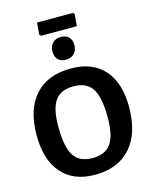

<svg xmlns="http://www.w3.org/2000/svg" viewBox="-141 -1067 925 1168"><g transform="rotate(-15 321.5 -483.0)"><path d="M434 -976 443 -967 436 -892H211L202 -902L208 -976ZM325 -854Q356 -854 374 -836Q392 -818 392 -786Q392 -752 372.5 -732Q353 -712 320 -712Q288 -712 270.5 -730Q253 -748 253 -780Q253 -814 272 -834Q291 -854 325 -854ZM333 -653Q469 -653 542.5 -570.5Q616 -488 616 -336Q616 -170 536 -80Q456 10 310 10Q175 10 101.5 -74.5Q28 -159 28 -314Q28 -477 107.5 -565Q187 -653 333 -653ZM321 -544Q241 -544 205 -494Q169 -444 169 -331Q169 -202 204.5 -147Q240 -92 322 -92Q402 -92 438 -142.5Q474 -193 474 -308Q474 -435 438.5 -489.5Q403 -544 321 -544Z"/></g></svg>

Font: Alegreya Sans
Style: Bold
Weight: 700
Designer: Juan Pablo del Peral
Foundry: Huerta Tipografica
Version: Version 2.007